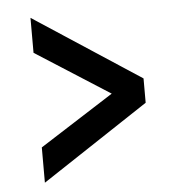

<svg xmlns="http://www.w3.org/2000/svg" viewBox="-42 -618 492 558"><g transform="rotate(-5 204.0 -338.5)"><path d="M67 -98V-201L283 -339L67 -477V-579L379 -375V-304Z"/></g></svg>

Font: Kreon
Style: Regular
Weight: 400
Designer: Julia Petretta
Foundry: Julia Petretta and Eli Heuer
Version: Version 2.002